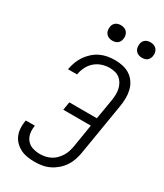

<svg xmlns="http://www.w3.org/2000/svg" viewBox="-230 -1026 960 1123"><g transform="rotate(30 250.0 -464.5)"><path d="M202 8Q177 8 153.5 4.5Q130 1 109 -9Q88 -19 71 -35Q54 -51 44.5 -72.5Q35 -94 33 -118Q31 -142 35 -167L37 -176H98L97 -169Q93 -144 98 -120Q103 -96 118.5 -78.5Q134 -61 157.5 -54Q181 -47 206 -47Q224 -47 242.5 -51Q261 -55 278 -64Q295 -73 308.5 -87Q322 -101 332 -117Q342 -133 347.5 -151Q353 -169 356 -186L381 -340H195L204 -395H390L413 -531Q416 -551 416.5 -570Q417 -589 413 -607Q409 -625 400 -641Q391 -657 377 -668Q363 -679 345 -683.5Q327 -688 308 -688Q283 -688 257 -679.5Q231 -671 210.5 -653Q190 -635 178 -610.5Q166 -586 162 -561L161 -559H100L101 -561Q105 -585 114 -609Q123 -633 137.5 -654.5Q152 -676 172 -694Q192 -712 215 -723Q238 -734 263 -738.5Q288 -743 313 -743Q341 -743 367.5 -737Q394 -731 415.5 -716.5Q437 -702 451.5 -680Q466 -658 472 -632Q478 -606 477.5 -578Q477 -550 472 -522L415 -177Q411 -153 403 -128.5Q395 -104 380.5 -82Q366 -60 345.5 -42Q325 -24 301.5 -12.5Q278 -1 252.5 3.5Q227 8 202 8ZM441 -833Q428 -833 417 -837.5Q406 -842 398.5 -851Q391 -860 389 -872.5Q387 -885 389 -898Q390 -906 395 -914.5Q400 -923 407.5 -928Q415 -933 423.5 -935Q432 -937 440 -937Q453 -937 464.5 -932.5Q476 -928 483 -919Q490 -910 492.5 -897.5Q495 -885 492 -872Q491 -864 486 -855.5Q481 -847 474 -842Q467 -837 458 -835Q449 -833 441 -833ZM241 -833Q228 -833 217 -837.5Q206 -842 198.5 -851Q191 -860 189 -872.5Q187 -885 189 -898Q190 -906 195 -914.5Q200 -923 207.5 -928Q215 -933 223.5 -935Q232 -937 240 -937Q253 -937 264.5 -932.5Q276 -928 283 -919Q290 -910 292.5 -897.5Q295 -885 292 -872Q291 -864 286 -855.5Q281 -847 274 -842Q267 -837 258 -835Q249 -833 241 -833Z"/></g></svg>

Font: Iosevka Term Curly Light
Style: Italic
Weight: 300
Italic angle: -9°
Designer: Belleve Invis
Foundry: Belleve Invis
Version: Version 32.3.0